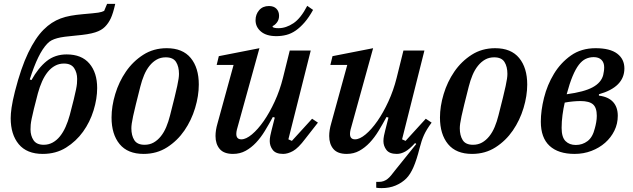

<svg xmlns="http://www.w3.org/2000/svg" viewBox="-20 -780 3259 988"><path d="M200 12Q118 12 76.5 -38Q35 -88 35 -172Q35 -194 39.5 -226Q44 -258 57 -310Q88 -431 125 -508Q162 -585 204 -627Q225 -648 246.5 -662Q268 -676 292 -685Q316 -694 344 -699Q372 -704 406 -707Q437 -710 455.5 -711.5Q474 -713 485.5 -715Q497 -717 503.5 -719Q510 -721 516 -724L531 -760H573Q562 -711 550 -685.5Q538 -660 520 -642Q511 -633 499 -626Q487 -619 470 -613.5Q453 -608 428.5 -604Q404 -600 370 -597Q337 -594 314 -591Q291 -588 274.5 -583.5Q258 -579 245.5 -572.5Q233 -566 223 -555Q199 -530 177 -485Q155 -440 133 -371L142 -368Q177 -431 220 -465.5Q263 -500 323 -500Q400 -500 440 -453Q480 -406 480 -327Q480 -272 461.5 -212Q443 -152 407.5 -102.5Q372 -53 320 -20.5Q268 12 200 12ZM205 -35Q230 -35 251 -46.5Q272 -58 288.5 -78.5Q305 -99 317.5 -127Q330 -155 339 -188Q352 -237 359.5 -268Q367 -299 371 -318.5Q375 -338 376 -350Q377 -362 377 -374Q377 -406 361.5 -429.5Q346 -453 309 -453Q284 -453 263 -441.5Q242 -430 225.5 -409.5Q209 -389 196.5 -361Q184 -333 175 -300Q162 -251 154.5 -220Q147 -189 143 -169.5Q139 -150 138 -138Q137 -126 137 -114Q137 -82 152.5 -58.5Q168 -35 205 -35Z M724 -35Q750 -35 770.5 -46.5Q791 -58 807.5 -78.5Q824 -99 835.5 -126.5Q847 -154 855 -186Q869 -241 878 -277.5Q887 -314 892 -337.5Q897 -361 899 -375Q901 -389 901 -400Q901 -437 886 -461Q871 -485 833 -485Q807 -485 786.5 -473.5Q766 -462 749.5 -441.5Q733 -421 721.5 -393.5Q710 -366 702 -334Q688 -279 679 -242.5Q670 -206 665 -182.5Q660 -159 658 -144.5Q656 -130 656 -120Q656 -83 671 -59Q686 -35 724 -35ZM719 12Q637 12 595.5 -38.5Q554 -89 554 -175Q554 -233 573 -296Q592 -359 628 -411.5Q664 -464 717 -498Q770 -532 838 -532Q920 -532 961.5 -481.5Q1003 -431 1003 -345Q1003 -287 984 -224Q965 -161 929 -108.5Q893 -56 840 -22Q787 12 719 12Z M1179 12Q1132 12 1110.5 -13.5Q1089 -39 1089 -80Q1089 -95 1091.5 -111Q1094 -127 1099 -144L1182 -446H1095L1106 -491L1315 -532L1199 -113Q1196 -101 1196 -91Q1196 -63 1222 -63Q1246 -63 1276.5 -88.5Q1307 -114 1337 -157Q1367 -200 1393.5 -257.5Q1420 -315 1436 -379L1471 -520H1579L1464 -63L1482 -55L1586 -169L1616 -149L1551 -66Q1515 -18 1488 -3Q1461 12 1437 12Q1399 12 1383.5 -8.5Q1368 -29 1368 -54Q1368 -67 1371 -82Q1374 -97 1377 -108L1394 -175L1384 -178Q1364 -141 1343 -106.5Q1322 -72 1297.5 -46Q1273 -20 1244 -4Q1215 12 1179 12ZM1402 -594Q1351 -594 1323 -617.5Q1295 -641 1295 -676Q1295 -706 1313.5 -727.5Q1332 -749 1364 -749Q1389 -749 1402.5 -735Q1416 -721 1416 -699Q1416 -679 1405.5 -665Q1395 -651 1383 -646V-641Q1390 -635 1413 -635Q1452 -635 1490 -660.5Q1528 -686 1561 -750L1591 -729Q1570 -691 1547.5 -665Q1525 -639 1502 -623Q1479 -607 1454 -600.5Q1429 -594 1402 -594Z M1944 188Q1935 188 1928 187.5Q1921 187 1916 186V156H1928Q1943 156 1954 152Q1965 148 1974.5 140.5Q1984 133 1992.5 122.5Q2001 112 2011 99L2122 -39L2116 -44Q2087 -12 2065 0Q2043 12 2022 12Q1984 12 1968.5 -8.5Q1953 -29 1953 -54Q1953 -67 1956 -82Q1959 -97 1962 -108L1979 -175L1969 -178Q1949 -141 1928 -106.5Q1907 -72 1882.5 -46Q1858 -20 1829 -4Q1800 12 1764 12Q1717 12 1695.5 -13.5Q1674 -39 1674 -80Q1674 -95 1676.5 -111Q1679 -127 1684 -144L1767 -446H1680L1691 -491L1900 -532L1784 -113Q1781 -101 1781 -91Q1781 -63 1807 -63Q1831 -63 1861.5 -88.5Q1892 -114 1922 -157Q1952 -200 1978.5 -257.5Q2005 -315 2021 -379L2056 -520H2164L2049 -63L2067 -55L2171 -169L2201 -149Q2175 -114 2162 -85.5Q2149 -57 2139 -17Q2124 43 2107.5 80.5Q2091 118 2071 138Q2048 161 2016 174.5Q1984 188 1944 188Z M2414 -35Q2440 -35 2460.5 -46.5Q2481 -58 2497.5 -78.5Q2514 -99 2525.5 -126.5Q2537 -154 2545 -186Q2559 -241 2568 -277.5Q2577 -314 2582 -337.5Q2587 -361 2589 -375Q2591 -389 2591 -400Q2591 -437 2576 -461Q2561 -485 2523 -485Q2497 -485 2476.5 -473.5Q2456 -462 2439.5 -441.5Q2423 -421 2411.5 -393.5Q2400 -366 2392 -334Q2378 -279 2369 -242.5Q2360 -206 2355 -182.5Q2350 -159 2348 -144.5Q2346 -130 2346 -120Q2346 -83 2361 -59Q2376 -35 2414 -35ZM2409 12Q2327 12 2285.5 -38.5Q2244 -89 2244 -175Q2244 -233 2263 -296Q2282 -359 2318 -411.5Q2354 -464 2407 -498Q2460 -532 2528 -532Q2610 -532 2651.5 -481.5Q2693 -431 2693 -345Q2693 -287 2674 -224Q2655 -161 2619 -108.5Q2583 -56 2530 -22Q2477 12 2409 12Z M2937 12Q2853 12 2808 -29.5Q2763 -71 2763 -154Q2763 -211 2779.5 -277Q2796 -343 2830.5 -400Q2865 -457 2918 -494.5Q2971 -532 3045 -532Q3119 -532 3156 -504Q3193 -476 3193 -428Q3193 -332 3062 -295V-288Q3110 -282 3134.5 -255.5Q3159 -229 3159 -184Q3159 -143 3141.5 -107.5Q3124 -72 3094 -45.5Q3064 -19 3023.5 -3.5Q2983 12 2937 12ZM2943 -34Q2977 -34 3003.5 -54Q3030 -74 3041 -120Q3045 -134 3048 -151Q3051 -168 3051 -184Q3051 -226 3031.5 -243Q3012 -260 2967 -260Q2950 -260 2928 -258Q2906 -256 2886 -252Q2879 -222 2874.5 -188Q2870 -154 2870 -122Q2870 -74 2890 -54Q2910 -34 2943 -34ZM3035 -486Q3013 -486 2994 -477Q2975 -468 2958.5 -446.5Q2942 -425 2926.5 -388Q2911 -351 2896 -295Q2986 -307 3030 -331Q3074 -355 3084 -394Q3086 -405 3087.5 -413.5Q3089 -422 3089 -434Q3089 -458 3075 -472Q3061 -486 3035 -486Z"/></svg>

Font: IBM Plex Serif Medium
Style: Italic
Weight: 500
Italic angle: -14°
Designer: Mike Abbink, Paul van der Laan, Pieter van Rosmalen
Foundry: Bold Monday
Version: Version 2.5